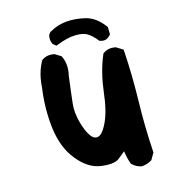

<svg xmlns="http://www.w3.org/2000/svg" viewBox="-67 -583 634 673"><g transform="rotate(-10 250.0 -247.0)"><path d="M382.8 27.3Q364.3 24.9 350.1 13.2L348.6 12.2L347.7 10.3Q337.4 -11.2 332.5 -35.2Q317.9 -21 308.1 -11.7Q290.5 3.9 243.7 1.5Q196.8 -1 155.3 -44.9Q134.3 -66.4 120.4 -95Q106.4 -123.5 98.6 -159.2Q84 -228.5 87.9 -303.7Q87.4 -320.8 88.9 -336.7Q90.3 -352.5 94.2 -367.9Q98.1 -383.3 104.5 -397.5L105 -399.4L106.9 -400.9Q123.5 -415.5 149.4 -413.1H151.4L152.8 -412.1L172.4 -402.3L174.8 -400.9L176.3 -398.4Q193.4 -368.7 187.5 -330.1Q184.6 -260.3 184.1 -229.5Q183.6 -199.7 195.8 -165.3Q208 -130.9 224.1 -111.8Q237.3 -96.2 252 -101.1Q256.3 -102.5 261.2 -107.2Q266.1 -111.8 271.5 -121.3Q276.9 -130.9 281.7 -144Q296.9 -184.6 298.3 -250Q299.3 -284.7 304.4 -317.9Q309.6 -351.1 319.8 -382.8L320.8 -385.3L322.8 -387.2Q339.4 -401.9 365.2 -399.4H367.2L368.7 -398.4L388.2 -388.7L392.6 -386.2L393.6 -381.3Q407.2 -291 413.1 -197.8Q418.9 -105.5 432.6 -16.1L433.1 -13.2L431.6 -10.3L421.9 10.3L420.9 12.2L418.9 13.7Q403.3 24.9 384.8 27.3H383.8ZM312.5 -433.6Q294.9 -452.1 278.3 -460.4Q262.7 -468.3 234.9 -465.3Q206.1 -462.4 168.5 -443.4L163.6 -440.9L158.7 -443.8L152.8 -447.8L150.9 -449.2L149.9 -451.2Q142.1 -463.9 144.5 -481L145 -482.9L146 -484.9L149.9 -490.7L150.9 -492.2L152.8 -493.2Q179.7 -512.2 212.4 -518.1Q244.1 -523.4 280.3 -518.1Q318.4 -512.2 350.1 -476.1L352.1 -473.6L352.5 -470.7L354.5 -451.2L355 -447.8L352.5 -444.3Q338.9 -425.3 316.9 -431.2L314.5 -431.6Z"/></g></svg>

Font: NaikaiFont
Style: Bold
Weight: 700
Version: Version 1.89